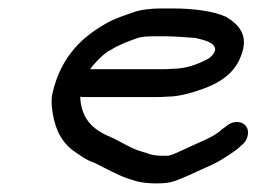

<svg xmlns="http://www.w3.org/2000/svg" viewBox="-20 -456 625 455"><path d="M193.4 -292C200.9 -302.2 217.9 -320.9 226.5 -327C231.6 -331.7 237.1 -335.3 243 -338C260.9 -349.4 282.4 -357.4 303.3 -365C315 -369.6 331.5 -370 346.4 -370H374.4C386.8 -370 433.7 -367.1 443.5 -366C461.3 -361.3 489.7 -356.6 490 -338C487.8 -328.3 479.5 -320 472 -316C448.3 -303.5 420.7 -293 388.6 -293C381.2 -292.3 373.7 -292 366.4 -292ZM541.6 -167C532.2 -167 523.8 -163.7 516.2 -157L506.6 -150C493 -137.1 471.4 -126.2 453.5 -119L409.9 -99C400.7 -95.3 389.9 -89.1 379.1 -87H358.1C344.9 -88.2 340.4 -88.7 331.2 -92L315.4 -97C290.1 -103.7 264.1 -122 240.5 -132C199.7 -148.8 173.9 -174.4 170.3 -222C170.6 -223.3 170.6 -225 170.4 -227C172.9 -226.3 175.5 -226 178.2 -226H351.2C359.2 -226 367.9 -226.3 377.4 -227C394.7 -227 413.5 -230.9 428.3 -235C477.4 -248.8 529.9 -269 550.1 -321C572.4 -373.9 543.6 -399 516 -416C486.9 -429.4 439.6 -436 389.7 -436H361.7C338.3 -436 311.6 -433.1 293.4 -426C276.9 -420.5 257.1 -413.4 241.7 -406C177.7 -372.3 125 -324.7 104.3 -235C102.3 -226.3 101.8 -215.7 102.9 -203C107.4 -158.4 121 -125.8 149.5 -102C166.8 -90 181.8 -77.4 204.2 -70C230.2 -57.1 254.2 -43.3 282.6 -33L298.5 -28C316 -22.3 343.3 -20.2 369.1 -22C390.5 -23.2 410 -33.5 426.2 -40L469.9 -60C496.1 -70.8 520.7 -86.7 542.8 -103L551.6 -111C559.7 -117 564.8 -124.7 566.9 -134C571.2 -152.5 560.1 -167 541.6 -167Z"/></svg>

Font: HoneyBee
Style: RegIt
Weight: 400
Foundry: Cannot Into Space Fonts
Version: Version 0.89